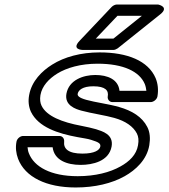

<svg xmlns="http://www.w3.org/2000/svg" viewBox="-20 -795 746 850"><path d="M337 -65C390 -65 462 -81 474 -146C484 -201 432 -214 405 -223C388 -228 365 -233 340 -238C254 -254 186 -281 164 -327C158 -339 156 -355 159 -374C166 -414 196 -446 233 -469C275 -495 337 -513 412 -513C527 -513 598 -478 621 -423C625 -413 627 -402 628 -393H509C504 -443 457 -463 402 -463C349 -463 285 -441 274 -380C265 -328 315 -312 341 -305C385 -293 448 -284 486 -273C536 -259 570 -235 586 -204C593 -190 595 -174 591 -152C584 -110 553 -80 513 -58C467 -32 402 -15 324 -15C204 -15 131 -57 108 -116C104 -125 103 -135 102 -143H213C220 -86 276 -65 337 -65ZM345 -115C283 -115 260 -136 264 -169C265 -181 257 -193 243 -193H82C71 -193 56 -183 53 -168C48 -142 51 -116 60 -92C91 -11 185 35 315 35C400 35 475 17 532 -15C580 -42 630 -87 641 -152C646 -182 644 -210 632 -233C609 -278 564 -305 508 -321C464 -334 401 -342 362 -353C330 -362 322 -371 324 -380C327 -396 346 -413 393 -413C447 -413 462 -394 457 -368C455 -357 463 -343 478 -343H647C658 -343 674 -353 677 -368C682 -397 679 -425 669 -449C636 -526 544 -563 421 -563C338 -563 265 -543 211 -509C166 -481 120 -436 109 -374C104 -347 107 -322 117 -300C150 -232 236 -204 323 -188C349 -183 368 -181 383 -176C419 -165 426 -159 424 -146C421 -131 400 -115 345 -115ZM500 -725H608L482 -624H404ZM497 -775C491 -775 481 -771 475 -765L332 -614C295 -575 345 -574 345 -574H483C488 -574 495 -577 501 -581L690 -732C731 -765 680 -775 680 -775Z"/></svg>

Font: Asimov
Style: XWidOuIt
Weight: 500
Designer: Google
Version: Version 2.000980; 2014